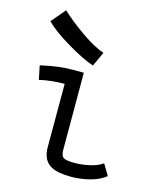

<svg xmlns="http://www.w3.org/2000/svg" viewBox="-116 -843 750 931"><g transform="rotate(15 259.0 -378.0)"><path d="M327.1 -612.3 293.9 -540Q239.7 -557.6 159.2 -605.7Q78.6 -653.8 39.1 -693.8L99.1 -765.1Q147 -720.2 212.9 -674.3Q278.8 -628.4 327.1 -612.3ZM203.6 -494.6H260.3Q260.3 -494.6 260.7 -102.5Q262.2 -74.7 276.9 -67.6Q291.5 -60.5 329.6 -60.5Q367.7 -60.5 406.7 -69.6Q445.8 -78.6 469.2 -96.2L502.4 -40.5Q472.7 -16.1 425.8 -3.7Q378.9 8.8 330.1 8.8Q264.2 8.8 230 -9.8Q184.6 -34.7 184.6 -100.6V-418.5Q117.7 -418.5 58.6 -404.8L44.4 -474.1Q132.8 -494.6 203.6 -494.6Z"/></g></svg>

Font: Fantasque Sans Mono
Style: Regular
Weight: 400
Monospace: yes
Designer: Jany Belluz
Version: Version 1.8.0 ; ttfautohint (v1.8.2)